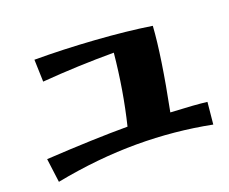

<svg xmlns="http://www.w3.org/2000/svg" viewBox="-87 -595 905 758"><g transform="rotate(-20 366.0 -216.0)"><path d="M372 -85Q406 -224 421 -378Q270 -378 120 -366L117 -459Q237 -459 368 -450Q499 -441 602 -425Q594 -301 550 -80Q656 -75 702 -69L693 23Q540 -7 382 -7Q219 -7 43 27L30 -73Q233 -85 372 -85Z"/></g></svg>

Font: Otomanopee One
Style: Regular
Weight: 400
Designer: Das Ende der Wildnis
Foundry: Gutenberg Labo
Version: Version 3.005